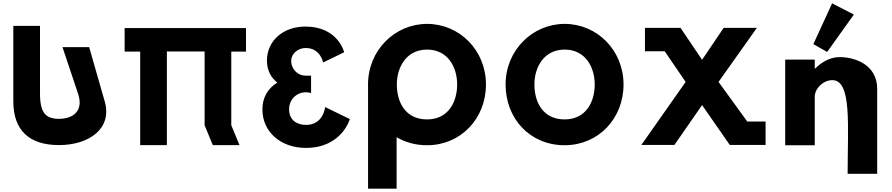

<svg xmlns="http://www.w3.org/2000/svg" viewBox="-20 -870 5341 1150"><path d="M514.1 -587.5H354.3L447.4 -309.5C483.9 -200.5 411.7 -158.2 333.5 -158.2C255.3 -158.2 219.6 -192.2 219.6 -309.5V-715H59.8V-262.8C59.8 -89.4 155 -1 333.5 -1C512 -1 654.2 -98.6 607.2 -262.8Z M726.5 -702H1453.5V-561H1365.3V-120L1414.3 -0.9H1254.5L1205.5 -120V-561.9H979.5V-0.9H819.7V-561H726.5Z M1915.5 -495.8 2041.3 -557C2041.3 -557 2005.6 -710.9 1809.2 -710.9C1675.8 -710.9 1578.9 -625.9 1578.9 -506.9C1578.9 -449.1 1602.7 -404.9 1641 -375.1C1586.5 -342 1551.7 -288.4 1551.7 -214.5C1551.7 -80.2 1661.3 15.9 1811.8 15.9C2027.7 15.9 2075.3 -156.7 2075.3 -156.7L1927.4 -228.9C1927.4 -228.9 1918 -121.8 1812.7 -121.8C1754 -121.8 1711.5 -155 1711.5 -214.5C1711.5 -274.8 1756.5 -317.3 1812.7 -317.3C1829.7 -317.3 1843.2 -312.2 1843.2 -312.2V-416.8H1808.4C1765.9 -416.8 1724.2 -454.2 1724.2 -505.2C1724.2 -550.2 1765.9 -582.5 1811 -582.5C1899.3 -582.5 1915.5 -495.8 1915.5 -495.8Z M2184.3 -363.9C2184.3 -359.8 2184.4 -355.7 2184.5 -351.7V260H2355.5V-48.1C2407.6 -17.5 2469.4 -0.1 2537.9 -0.1C2739.4 -0.1 2890.7 -159.1 2890.7 -363.9C2890.7 -568.8 2732.6 -726.9 2537.9 -726.9C2345 -726.9 2184.3 -568.8 2184.3 -363.9ZM2356.9 -363.9C2356.9 -468.5 2414.7 -573 2537.9 -573C2662 -573 2718.1 -468.5 2718.1 -363.9C2718.1 -259.4 2665.4 -154.8 2537.9 -154.8C2407 -154.8 2356.9 -259.4 2356.9 -363.9Z M3180.9 -363.9C3180.9 -468.5 3238.7 -573 3361.9 -573C3486 -573 3542.1 -468.5 3542.1 -363.9C3542.1 -259.4 3489.4 -154.8 3361.9 -154.8C3231 -154.8 3180.9 -259.4 3180.9 -363.9ZM3008.3 -363.9C3008.3 -159.1 3154.5 -0.1 3361.9 -0.1C3563.4 -0.1 3714.7 -159.1 3714.7 -363.9C3714.7 -568.8 3556.6 -726.9 3361.9 -726.9C3169 -726.9 3008.3 -568.8 3008.3 -363.9Z M4351 -1.9H4565.5V-141.9H4456L4283.8 -379.3L4513.3 -703.1H4314.5L4185.2 -511.9L4056 -703.1L3843 -703V-563H3961.3L4086.7 -379.3L3821.5 -1.9H4019.5L4185.2 -240.7Z M5057 171C5057 -118 5083 -390 4965 -390C4912 -390 4860 -341 4860 -290V0H4683V-513H4860V-459H4862C4902 -499 4953 -528 5009 -528C5103 -528 5234 -481 5234 -338V171ZM4851.7 -605.9 4934.4 -558.9 5094.3 -782.8 4964 -850Z"/></svg>

Font: Sztylet
Style: Bd
Weight: 700
Foundry: Cannot Into Space Fonts, PlusOne Fonts
Version: Version 0.12